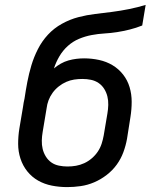

<svg xmlns="http://www.w3.org/2000/svg" viewBox="-20 -755 640 783"><path d="M254 8Q222 8 191.5 2Q161 -4 135.5 -18.5Q110 -33 91.5 -56Q73 -79 63.5 -108Q54 -137 54 -168.5Q54 -200 59 -231L74 -320Q75 -328 76.5 -336.5Q78 -345 80 -353Q85 -387 91.5 -421Q98 -455 108 -488.5Q118 -522 134.5 -554.5Q151 -587 175.5 -613.5Q200 -640 232.5 -658Q265 -676 299.5 -685Q334 -694 368 -698Q402 -702 437 -706.5Q472 -711 506.5 -718Q541 -725 574 -735L560 -651Q535 -641 509 -634.5Q483 -628 457.5 -624Q432 -620 406 -618.5Q380 -617 353.5 -612Q327 -607 302 -596.5Q277 -586 256.5 -567.5Q236 -549 222 -525Q208 -501 200 -476Q213 -487 228 -495.5Q243 -504 259 -508.5Q275 -513 291 -515Q307 -517 323 -517Q354 -517 384 -510.5Q414 -504 439 -489Q464 -474 482 -451Q500 -428 508.5 -399.5Q517 -371 517 -340Q517 -309 512 -278L498 -189Q493 -161 483 -134Q473 -107 456 -83.5Q439 -60 415 -41.5Q391 -23 364 -11.5Q337 0 309 4Q281 8 254 8ZM255 -76Q273 -76 290 -79Q307 -82 323.5 -89.5Q340 -97 354.5 -109.5Q369 -122 379 -137Q389 -152 394.5 -169Q400 -186 403 -203L418 -292Q421 -309 421.5 -327Q422 -345 418 -361.5Q414 -378 405 -392.5Q396 -407 382 -416.5Q368 -426 351 -429.5Q334 -433 316 -433Q299 -433 282.5 -430.5Q266 -428 250 -421Q234 -414 219.5 -402.5Q205 -391 194.5 -376.5Q184 -362 178 -346Q172 -330 170 -313L154 -217Q151 -200 150.5 -182Q150 -164 154 -147.5Q158 -131 167 -116.5Q176 -102 189.5 -92.5Q203 -83 220.5 -79.5Q238 -76 255 -76Z"/></svg>

Font: Iosevka Curly MdExObl
Style: Regular
Weight: 500
Width: 7
Italic angle: -9°
Monospace: yes
Designer: Belleve Invis
Foundry: Belleve Invis
Version: Version 11.1.0; ttfautohint (v1.8.3)